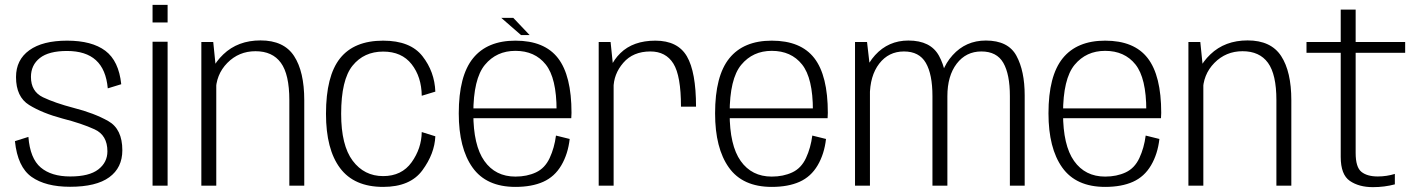

<svg xmlns="http://www.w3.org/2000/svg" viewBox="-20 -765 5851 791"><path d="M268.5 4.5Q376.5 4.5 430.2 -34.8Q484 -74 484 -146Q484 -233.5 426 -266.2Q368 -299 283.5 -320.5Q207 -340.5 157.2 -364.2Q107.5 -388 107.5 -448Q107.5 -497 144.2 -526Q181 -555 256 -555Q333.5 -555 375.2 -517Q417 -479 424 -401L479.5 -418Q469.5 -514 414 -555.8Q358.5 -597.5 256.5 -597.5Q155.5 -597.5 100.8 -558Q46 -518.5 46 -447.5Q46 -366 100 -332.5Q154 -299 238 -276.5Q316.5 -256.5 369.5 -232.2Q422.5 -208 422.5 -141.5Q422.5 -96 385 -67Q347.5 -38 269.5 -38Q191.5 -38 147.8 -75Q104 -112 97 -201L41.5 -183.5Q52.5 -77 110.2 -36.2Q168 4.5 268.5 4.5Z M608.5 0H670.5V-593H608.5ZM608.5 -745V-672.5H670.5V-745Z M809.5 0H871V-469L858.5 -592H809.5ZM1172 0H1233.5V-352Q1233.5 -470 1191.5 -534.2Q1149.5 -598.5 1053.5 -598.5Q960 -598.5 900 -541Q840 -483.5 840 -414L869 -386Q869 -457.5 916.5 -505.8Q964 -554 1032.5 -554Q1102.5 -554 1137.2 -506.2Q1172 -458.5 1172 -352.5Z M1558.5 5Q1670 5 1720.2 -63.5Q1770.5 -132 1773.5 -203.5L1717.5 -221Q1716.5 -153.5 1675.8 -96.5Q1635 -39.5 1558.5 -39.5Q1480.5 -39.5 1433 -102.8Q1385.5 -166 1385.5 -296Q1385.5 -436.5 1432.5 -494.5Q1479.5 -552.5 1558.5 -552.5Q1635 -552.5 1675.8 -500.5Q1716.5 -448.5 1717.5 -370.5L1773.5 -387.5Q1770.5 -469.5 1720.5 -533.5Q1670.5 -597.5 1558.5 -597.5Q1439 -597.5 1381 -524.8Q1323 -452 1323 -296Q1323 -150 1381 -72.5Q1439 5 1558.5 5Z M2103.5 5V-37.5Q2021 -37.5 1975.5 -101.8Q1930 -166 1930 -298Q1930 -440.5 1977.8 -498Q2025.5 -555.5 2103.5 -555.5Q2183.5 -555.5 2228.2 -499.5Q2273 -443.5 2273 -310L2278.5 -318.5H1921.5V-278H2333.5Q2334.5 -288.5 2334.5 -300Q2334.5 -453.5 2278.8 -525.5Q2223 -597.5 2103.5 -597.5Q1987.5 -597.5 1928.8 -525Q1870 -452.5 1870 -298Q1870 -154.5 1926.8 -74.8Q1983.5 5 2103.5 5ZM2103.5 -37.5V5Q2171 5 2218 -16Q2265 -37 2292.5 -83.8Q2320 -130.5 2327 -192.5L2270.5 -206.5Q2264 -156 2244.5 -114Q2225 -72 2188 -54.8Q2151 -37.5 2103.5 -37.5ZM2126.5 -620.5H2162L2094.5 -691.5H2045Z M2785.5 -325.5H2847.5Q2847.5 -468.5 2809.8 -533Q2772 -597.5 2680 -597.5Q2588.5 -597.5 2536 -546.2Q2483.5 -495 2483.5 -423L2507.5 -400.5Q2507.5 -459.5 2547.8 -506.2Q2588 -553 2659.5 -553Q2723 -553 2754.2 -503Q2785.5 -453 2785.5 -325.5ZM2446.5 0H2508V-470.5L2495.5 -592H2446.5Z M3159.5 5V-37.5Q3077 -37.5 3031.5 -101.8Q2986 -166 2986 -298Q2986 -440.5 3033.8 -498Q3081.5 -555.5 3159.5 -555.5Q3239.5 -555.5 3284.2 -499.5Q3329 -443.5 3329 -310L3334.5 -318.5H2977.5V-278H3389.5Q3390.5 -288.5 3390.5 -300Q3390.5 -453.5 3334.8 -525.5Q3279 -597.5 3159.5 -597.5Q3043.5 -597.5 2984.8 -525Q2926 -452.5 2926 -298Q2926 -154.5 2982.8 -74.8Q3039.5 5 3159.5 5ZM3159.5 -37.5V5Q3227 5 3274 -16Q3321 -37 3348.5 -83.8Q3376 -130.5 3383 -192.5L3326.5 -206.5Q3320 -156 3300.5 -114Q3281 -72 3244 -54.8Q3207 -37.5 3159.5 -37.5Z M3502.5 0H3564V-488L3552 -592H3502.5ZM3821.5 0H3883V-372Q3883 -472 3848.5 -535Q3814 -598 3722.5 -598Q3640 -598 3585.2 -537.8Q3530.5 -477.5 3530.5 -389.5L3563.5 -368.5Q3563.5 -452.5 3602.2 -502.8Q3641 -553 3704 -553Q3767 -553 3794.2 -506Q3821.5 -459 3821.5 -369ZM4140.5 0H4201.5V-372Q4201.5 -472.5 4167.5 -535.2Q4133.5 -598 4041.5 -598Q3959 -598 3904.5 -537.5Q3850 -477 3850 -389.5L3883 -368.5Q3883 -452.5 3921.5 -502.8Q3960 -553 4023 -553Q4086.5 -553 4113.5 -506Q4140.5 -459 4140.5 -369Z M4533 5V-37.5Q4450.5 -37.5 4405 -101.8Q4359.5 -166 4359.5 -298Q4359.5 -440.5 4407.2 -498Q4455 -555.5 4533 -555.5Q4613 -555.5 4657.8 -499.5Q4702.5 -443.5 4702.5 -310L4708 -318.5H4351V-278H4763Q4764 -288.5 4764 -300Q4764 -453.5 4708.2 -525.5Q4652.5 -597.5 4533 -597.5Q4417 -597.5 4358.2 -525Q4299.5 -452.5 4299.5 -298Q4299.5 -154.5 4356.2 -74.8Q4413 5 4533 5ZM4533 -37.5V5Q4600.5 5 4647.5 -16Q4694.5 -37 4722 -83.8Q4749.5 -130.5 4756.5 -192.5L4700 -206.5Q4693.5 -156 4674 -114Q4654.5 -72 4617.5 -54.8Q4580.5 -37.5 4533 -37.5Z M4876 0H4937.5V-469L4925 -592H4876ZM5238.5 0H5300V-352Q5300 -470 5258 -534.2Q5216 -598.5 5120 -598.5Q5026.5 -598.5 4966.5 -541Q4906.5 -483.5 4906.5 -414L4935.5 -386Q4935.5 -457.5 4983 -505.8Q5030.5 -554 5099 -554Q5169 -554 5203.8 -506.2Q5238.5 -458.5 5238.5 -352.5Z M5636 6Q5683.5 6 5726.5 -5.5V-48.5Q5692.5 -38 5656 -38Q5612.5 -38 5588.8 -57Q5565 -76 5565 -135V-547.5H5769V-592H5565V-725.5H5503.5V-592H5362.5V-547.5H5503.5V-118.5Q5503.5 -45.5 5541 -19.8Q5578.5 6 5636 6Z"/></svg>

Font: Anybody UltraCondensed Thin Light
Style: Regular
Weight: 300
Version: Version 1.111